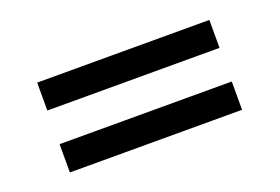

<svg xmlns="http://www.w3.org/2000/svg" viewBox="-49 -544 734 504"><g transform="rotate(-20 317.5 -291.5)"><path d="M77 -339V-417H558V-339ZM77 -166V-245H558V-166Z"/></g></svg>

Font: Yaldevi Medium
Style: Regular
Weight: 500
Designer: Sol Matas, Rajitha Manaperi, Kosala Senevirathne
Foundry: Mooniak
Version: Version 1.100